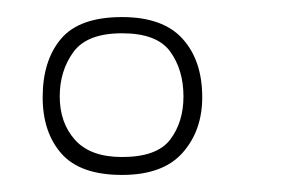

<svg xmlns="http://www.w3.org/2000/svg" viewBox="-20 -593 337 225"><path d="M123 -388Q74 -388 52 -413Q30 -438 30 -479Q30 -522 51.5 -547.5Q73 -573 123 -573Q171 -573 194 -547.5Q217 -522 217 -479Q217 -440 194 -414Q171 -388 123 -388ZM123 -409Q164 -409 179.5 -429.5Q195 -450 195 -480Q195 -511 179.5 -532.5Q164 -554 123 -554Q82 -554 66 -532Q50 -510 50 -480Q50 -449 68 -429Q86 -409 123 -409Z"/></svg>

Font: Darker Grotesque Light
Style: Regular
Weight: 300
Designer: Gabriel Lam
Foundry: TypeRant
Version: Version 1.000;gftools[0.9.28]